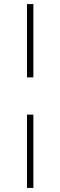

<svg xmlns="http://www.w3.org/2000/svg" viewBox="-20 -780 295 938"><path d="M112 -402V-760H143V-402ZM112 138V-220H143V138Z"/></svg>

Font: IBM Plex Sans Arabic ExtraLight
Style: Regular
Weight: 200
Designer: Mike Abbink, Paul van der Laan, Pieter van Rosmalen, Wael Morcos, Khajak Apelian
Foundry: Bold Monday
Version: Version 1.1